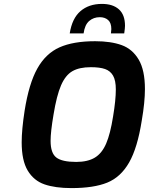

<svg xmlns="http://www.w3.org/2000/svg" viewBox="-20 -957 762 983"><path d="M91 -228Q91 -293 106 -390Q128 -529 171 -606Q214 -683 284.5 -714.5Q355 -746 467 -746Q548 -746 603 -726Q658 -706 690 -652Q722 -598 722 -501Q722 -434 706 -341Q684 -200 641 -125Q598 -50 529 -22Q460 6 346 6Q263 6 208 -13Q153 -32 122 -83.5Q91 -135 91 -228ZM559 -361Q573 -445 573 -499Q573 -545 559 -569.5Q545 -594 518 -603.5Q491 -613 445 -613Q386 -613 350.5 -592.5Q315 -572 292.5 -520Q270 -468 254 -370Q239 -282 239 -236Q239 -173 268.5 -150.5Q298 -128 370 -128Q429 -128 465.5 -150Q502 -172 523.5 -222Q545 -272 559 -361ZM502 -937Q558 -937 589 -909Q620 -881 620 -825Q620 -814 616 -786H548Q550 -802 550 -808Q550 -840 533.5 -854.5Q517 -869 491 -869Q459 -869 436.5 -849.5Q414 -830 408 -786H337Q349 -863 392 -900Q435 -937 502 -937Z"/></svg>

Font: Exo
Style: Bold Italic
Weight: 700
Italic angle: -9°
Designer: Natanael Gama
Foundry: Natanael Gama
Version: Version 1.500; ttfautohint (v1.6)